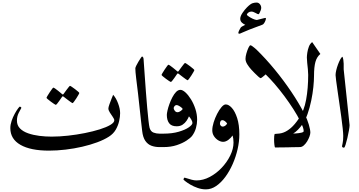

<svg xmlns="http://www.w3.org/2000/svg" viewBox="-20 -1133 2768 1479"><path d="M905.3 -261.2Q905.3 -234.4 897.7 -200.2Q890.1 -166 871.6 -134Q853 -102.1 819.3 -80.6Q782.2 -56.6 729 -36.9Q675.8 -17.1 613.3 -2.7Q550.8 11.7 485.1 19.5Q419.4 27.3 356.9 27.3Q215.3 27.3 137.5 -17.3Q59.6 -62 59.6 -146Q59.6 -173.3 69.6 -202.4Q79.6 -231.4 93.3 -256.3Q106.9 -281.2 118.4 -296.6Q129.9 -312 132.8 -312Q135.3 -312 139.9 -308.8Q144.5 -305.7 144.5 -301.8Q138.2 -291 124.3 -263.9Q110.4 -236.8 110.4 -204.1Q110.4 -167.5 134 -143.6Q157.7 -119.6 197 -106Q236.3 -92.3 283.4 -86.4Q330.6 -80.6 377.4 -80.6Q437.5 -80.6 503.9 -87.9Q570.3 -95.2 633.8 -107.9Q697.3 -120.6 748.5 -136.7Q799.8 -152.8 830.1 -170.9Q860.4 -189 860.4 -206.5Q860.4 -215.8 849.1 -231.9Q837.9 -248 826.4 -265.9Q814.9 -283.7 814.9 -297.4Q814.9 -306.6 822.8 -329.1Q830.6 -351.6 839.6 -373.5Q848.6 -395.5 851.6 -402.8Q874 -378.4 889.6 -336.7Q905.3 -294.9 905.3 -261.2ZM590.8 -417Q590.8 -414.1 584 -401.9Q577.1 -389.6 567.6 -375Q558.1 -360.4 549.8 -349.4Q541.5 -338.4 538.6 -338.4Q536.6 -338.4 526.4 -345.7Q516.1 -353 503.2 -362.8Q490.2 -372.6 480.5 -380.1Q470.7 -387.7 470.2 -388.2Q466.3 -391.1 463.9 -391.1Q461.4 -391.1 458.5 -387.7Q458 -386.7 451.4 -377.2Q444.8 -367.7 436.3 -355.5Q427.7 -343.3 420.2 -334.2Q412.6 -325.2 409.7 -325.2Q407.7 -325.2 396.5 -332.5Q385.3 -339.8 371.8 -349.9Q358.4 -359.9 348.4 -368.4Q338.4 -377 338.4 -379.4Q338.4 -382.3 345.7 -394.8Q353 -407.2 362.8 -421.9Q372.6 -436.5 380.6 -447.3Q388.7 -458 390.6 -458Q394.5 -458 404.8 -450.9Q415 -443.8 426.8 -434.3Q438.5 -424.8 447.3 -417.5Q456.1 -410.2 457 -409.2Q461.4 -404.8 463.4 -404.8Q466.8 -404.8 470.7 -410.6Q471.2 -411.6 478 -420.9Q484.9 -430.2 493.7 -442.1Q502.4 -454.1 509.8 -462.9Q517.1 -471.7 519 -471.7Q522 -471.7 533.2 -464.1Q544.4 -456.5 557.9 -446.5Q571.3 -436.5 581.1 -427.7Q590.8 -418.9 590.8 -417Z M1270 -53.2Q1270 -29.3 1262.7 -14.6Q1255.4 0 1233.4 0H1208Q1174.3 0 1146.2 -10.5Q1118.2 -21 1099.4 -48.1Q1080.6 -75.2 1075.2 -124Q1070.8 -159.2 1065.7 -207Q1060.5 -254.9 1054.7 -308.3Q1048.8 -361.8 1043 -414.6Q1035.2 -479 1028.8 -530.8Q1022.5 -582.5 1022.5 -606.9Q1022.5 -612.3 1029.5 -627Q1036.6 -641.6 1046.4 -658Q1056.2 -674.3 1064.2 -686Q1072.3 -697.8 1074.2 -697.8Q1077.1 -697.8 1081.3 -692.9Q1085.4 -688 1085.9 -678.2Q1089.8 -621.6 1094.5 -556.2Q1099.1 -490.7 1104 -425Q1108.9 -359.4 1114 -302Q1119.1 -244.6 1123.8 -203.9Q1128.4 -163.1 1132.3 -147.9Q1141.1 -119.6 1162.6 -111.6Q1184.1 -103.5 1208 -103.5H1233.4Q1255.9 -103.5 1262.9 -90.1Q1270 -76.7 1270 -53.2Z M1498.5 -210.9Q1498.5 -179.2 1489.3 -146.2Q1480 -113.3 1459.5 -85.9Q1446.8 -69.8 1416.5 -49.8Q1386.2 -29.8 1341.3 -14.9Q1296.4 0 1240.2 0H1215.3Q1189 0 1182.9 -18.1Q1176.8 -36.1 1176.8 -52.2Q1176.8 -68.4 1182.9 -85.9Q1189 -103.5 1215.3 -103.5H1240.2Q1306.6 -103.5 1356.7 -118.2Q1406.7 -132.8 1434.6 -152.3Q1462.4 -171.9 1462.4 -186Q1462.4 -196.3 1453.9 -211.2Q1445.3 -226.1 1435.5 -236.8Q1429.2 -220.7 1417.2 -202.9Q1405.3 -185.1 1386.7 -172.6Q1368.2 -160.2 1340.8 -160.2Q1300.3 -160.2 1282.7 -184.1Q1265.1 -208 1265.1 -248Q1265.1 -259.3 1270.3 -282.2Q1275.4 -305.2 1285.2 -332Q1294.9 -358.9 1307.9 -383.8Q1320.8 -408.7 1336.4 -424.8Q1352.1 -440.9 1369.6 -440.9Q1386.7 -440.9 1408.7 -420.9Q1430.7 -400.9 1451.2 -367.7Q1471.7 -334.5 1485.1 -293.7Q1498.5 -252.9 1498.5 -210.9ZM1386.7 -293.9Q1386.7 -296.9 1378.2 -304.2Q1369.6 -311.5 1358.6 -317.6Q1347.7 -323.7 1339.4 -323.7Q1331.5 -323.7 1324.7 -315.7Q1317.9 -307.6 1317.9 -299.8Q1317.9 -291.5 1326.2 -280Q1334.5 -268.6 1347.7 -268.6Q1359.4 -268.6 1373 -278.8Q1386.7 -289.1 1386.7 -293.9ZM1477.1 -593.3Q1477.1 -590.3 1470.2 -578.1Q1463.4 -565.9 1453.9 -551.3Q1444.3 -536.6 1436 -525.6Q1427.7 -514.6 1424.8 -514.6Q1422.9 -514.6 1412.6 -522Q1402.3 -529.3 1389.4 -539.1Q1376.5 -548.8 1366.7 -556.4Q1356.9 -564 1356.4 -564.5Q1352.5 -567.4 1350.1 -567.4Q1347.7 -567.4 1344.7 -564Q1344.2 -563 1337.6 -553.5Q1331.1 -543.9 1322.5 -531.7Q1314 -519.5 1306.4 -510.5Q1298.8 -501.5 1295.9 -501.5Q1293.9 -501.5 1282.7 -508.8Q1271.5 -516.1 1258.1 -526.1Q1244.6 -536.1 1234.6 -544.7Q1224.6 -553.2 1224.6 -555.7Q1224.6 -558.6 1231.9 -571Q1239.3 -583.5 1249 -598.1Q1258.8 -612.8 1266.8 -623.5Q1274.9 -634.3 1276.9 -634.3Q1280.8 -634.3 1291 -627.2Q1301.3 -620.1 1313 -610.6Q1324.7 -601.1 1333.5 -593.8Q1342.3 -586.4 1343.3 -585.4Q1347.7 -581.1 1349.6 -581.1Q1353 -581.1 1356.9 -586.9Q1357.4 -587.9 1364.3 -597.2Q1371.1 -606.4 1379.9 -618.4Q1388.7 -630.4 1396 -639.2Q1403.3 -647.9 1405.3 -647.9Q1408.2 -647.9 1419.4 -640.4Q1430.7 -632.8 1444.1 -622.8Q1457.5 -612.8 1467.3 -604Q1477.1 -595.2 1477.1 -593.3Z M1823.7 -97.2Q1823.7 -43 1810.3 15.9Q1796.9 74.7 1772.7 129.9Q1748.5 185.1 1716.1 229.2Q1683.6 273.4 1645.5 299.6Q1607.4 325.7 1566.4 325.7Q1534.2 325.7 1503.2 314.9Q1472.2 304.2 1447.3 289.6Q1422.4 274.9 1407.7 263.2Q1393.1 251.5 1393.1 249.5Q1393.1 246.1 1396.2 240.7Q1399.4 235.4 1401.9 235.4Q1404.3 235.4 1420.2 240.7Q1436 246.1 1456.5 251.5Q1477.1 256.8 1493.2 256.8Q1544.9 256.8 1595.7 230Q1646.5 203.1 1687.7 159.4Q1729 115.7 1753.9 64.5Q1778.8 13.2 1778.8 -35.2Q1778.8 -52.2 1776.9 -64.9Q1774.9 -77.6 1771.5 -89.4Q1758.8 -70.3 1738.8 -55.4Q1718.8 -40.5 1698.7 -40.5Q1680.7 -40.5 1661.4 -52Q1642.1 -63.5 1628.7 -83.5Q1615.2 -103.5 1615.2 -129.4Q1615.2 -156.2 1625.7 -190.2Q1636.2 -224.1 1652.3 -255.6Q1668.5 -287.1 1686.3 -307.9Q1704.1 -328.6 1718.8 -328.6Q1741.7 -328.6 1765.9 -302Q1790 -275.4 1806.9 -223.6Q1823.7 -171.9 1823.7 -97.2ZM1729.5 -181.6Q1722.7 -192.4 1712.2 -200Q1701.7 -207.5 1693.4 -207.5Q1683.6 -207.5 1679 -199.5Q1674.3 -191.4 1674.3 -179.2Q1674.3 -172.4 1680.4 -165Q1686.5 -157.7 1695.8 -157.7Q1705.6 -157.7 1715.6 -165Q1725.6 -172.4 1729.5 -181.6Z M2028.8 -988.8Q2028.8 -985.4 2024.9 -974.9Q2021 -964.4 2014.4 -954.3Q2007.8 -944.3 1999.5 -941.9Q1991.2 -939.5 1960.9 -927.5Q1930.7 -915.5 1901.9 -905.3Q1867.7 -892.1 1847.9 -882.6Q1828.1 -873 1822.8 -873Q1815.9 -873 1815.9 -879.9Q1815.9 -885.7 1823.5 -901.4Q1831.1 -917 1834.5 -920.9Q1838.4 -925.8 1851.3 -932.9Q1864.3 -939.9 1869.6 -941.9Q1859.4 -945.3 1845 -957.3Q1830.6 -969.2 1830.6 -988.8Q1830.6 -1008.3 1848.1 -1033.9Q1865.7 -1059.6 1882.3 -1076.2Q1909.7 -1103.5 1925.8 -1108.4Q1941.9 -1113.3 1956.1 -1113.3Q1971.7 -1113.3 1981.9 -1100.8Q1992.2 -1088.4 1992.2 -1072.3Q1992.2 -1064.9 1988.3 -1053.5Q1984.4 -1042 1979.2 -1032.7Q1974.1 -1023.4 1970.7 -1023.4Q1965.3 -1023.4 1947.5 -1033.7Q1929.7 -1043.9 1916 -1043.9Q1902.8 -1043.9 1892.3 -1035.6Q1881.8 -1027.3 1881.8 -1019Q1881.8 -1016.1 1895.3 -1006.6Q1908.7 -997.1 1926.8 -988.5Q1944.8 -980 1958.5 -979Q1976.1 -983.4 1997.6 -989Q2019 -994.6 2022.9 -995.1Q2028.8 -995.6 2028.8 -988.8Z M2370.6 -111.8Q2370.6 -100.1 2364 -81.5Q2357.4 -63 2346.2 -44.4Q2335 -25.9 2320.3 -12.9Q2305.7 0 2290 0L2202.6 1.5Q2188 1.5 2179.7 -14.9Q2171.4 -31.2 2171.4 -56.2Q2171.4 -73.7 2178.7 -88.4Q2186 -103 2199.2 -103Q2229 -103 2256.6 -105Q2284.2 -106.9 2301.8 -111.1Q2319.3 -115.2 2319.3 -123Q2319.3 -135.3 2313.7 -152.1Q2308.1 -168.9 2294.4 -196.3Q2272 -242.7 2239.7 -292.7Q2207.5 -342.8 2170.9 -392.1Q2134.3 -441.4 2096.9 -484.6Q2059.6 -527.8 2026.4 -560.1Q2023.9 -557.6 2015.6 -550.5Q2007.3 -543.5 1998.8 -537.1Q1990.2 -530.8 1987.8 -530.8Q1983.4 -530.8 1969.5 -543.2Q1955.6 -555.7 1940.2 -571.3Q1924.8 -586.9 1915.5 -597.2Q1898.9 -615.2 1885 -637.5Q1871.1 -659.7 1871.1 -680.2Q1871.1 -696.8 1877.9 -721.2Q1884.8 -745.6 1893.8 -764.9Q1902.8 -784.2 1909.2 -784.2Q1913.6 -784.2 1923.1 -777.6Q1932.6 -771 1942.1 -762.9Q1951.7 -754.9 1955.6 -751Q2027.3 -681.2 2095.9 -597.7Q2164.6 -514.2 2223.6 -426.5Q2282.7 -338.9 2325.7 -254.9Q2346.7 -215.3 2358.6 -174.3Q2370.6 -133.3 2370.6 -111.8ZM2447.8 -717.3Q2420.4 -694.8 2409.7 -655.8Q2398.9 -616.7 2398.9 -547.9Q2398.9 -512.2 2393.8 -462.2Q2388.7 -412.1 2377.4 -357.7Q2366.2 -303.2 2348.9 -254.2Q2331.5 -205.1 2307.1 -171.9Q2293.5 -152.8 2275.6 -134.3Q2257.8 -115.7 2235.8 -102.5Q2246.6 -100.6 2253.9 -86.9Q2261.2 -73.2 2261.2 -50.3Q2261.2 -27.3 2253.7 -14.4Q2246.1 -1.5 2234.9 0.5Q2232.9 1 2215.1 1.5Q2197.3 2 2173.6 2.2Q2149.9 2.4 2129.2 2.7Q2108.4 2.9 2099.6 2.9Q2096.2 2.9 2093.8 -17.3Q2091.3 -37.6 2091.3 -59.6Q2091.3 -90.8 2095.7 -101.1Q2115.7 -102.1 2133.5 -104.5Q2151.4 -106.9 2165.5 -112.8Q2192.4 -123 2221.2 -147.7Q2250 -172.4 2281.7 -219.2Q2322.3 -277.8 2338.1 -365.2Q2354 -452.6 2354 -556.2Q2354 -574.7 2351.6 -599.9Q2349.1 -625 2346.4 -649.2Q2343.8 -673.3 2343.8 -689.9Q2343.8 -703.1 2347.2 -726.8Q2350.6 -750.5 2359.4 -773.7Q2368.2 -796.9 2384.8 -808.6Z M2672.9 -168.9Q2672.9 -156.7 2668 -128.7Q2663.1 -100.6 2656 -70.1Q2648.9 -39.6 2641.8 -17.6Q2634.8 4.4 2629.9 4.4Q2614.7 4.4 2614.7 -7.3Q2614.7 -10.7 2619.4 -30.3Q2624 -49.8 2624 -85.9Q2624 -105 2619.9 -144Q2615.7 -183.1 2608.9 -232.9Q2602.1 -282.7 2594.5 -334.7Q2586.9 -386.7 2580.3 -433.1Q2573.7 -479.5 2569.3 -512Q2564.9 -544.4 2564.9 -554.2Q2564.9 -569.8 2570.1 -591.8Q2575.2 -613.8 2583.5 -636Q2591.8 -658.2 2600.8 -675Q2609.9 -691.9 2617.7 -696.3Q2622.1 -689.9 2624.8 -671.6Q2627.4 -653.3 2627.4 -642.6V-599.1Z"/></svg>

Font: Scheherazade New Medium
Style: Regular
Weight: 500
Designer: SIL International
Foundry: SIL International
Version: Version 4.000